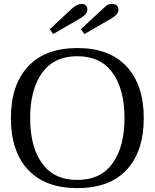

<svg xmlns="http://www.w3.org/2000/svg" viewBox="-20 -957 795 987"><path d="M236 -807 350 -913Q378 -937 399 -937Q414 -937 421.5 -928.5Q429 -920 429 -908Q429 -884 395 -864L253 -782ZM396 -807 510 -913Q511 -914 524 -925.5Q537 -937 556 -937Q572 -937 580.5 -928.5Q589 -920 589 -908Q589 -884 556 -864L414 -782ZM36 -350Q36 -520 124 -615Q212 -710 378 -710Q543 -710 631 -615Q719 -520 719 -350Q719 -179 631.5 -84.5Q544 10 378 10Q212 10 124 -84.5Q36 -179 36 -350ZM620 -350Q620 -498 558.5 -583Q497 -668 377 -668Q258 -668 196.5 -582.5Q135 -497 135 -350Q135 -202 196.5 -117Q258 -32 377 -32Q497 -32 558.5 -117Q620 -202 620 -350Z"/></svg>

Font: TavirajRegular
Style: Regular
Weight: 400
Designer: Katatrad Team
Foundry: CadsonDemak
Version: Version 1.001